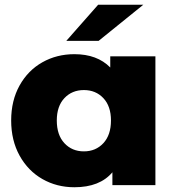

<svg xmlns="http://www.w3.org/2000/svg" viewBox="-20 -779 735 808"><path d="M634 -542V0H453V-54Q400 9 293 9Q219 9 158.5 -25.5Q98 -60 62.5 -124Q27 -188 27 -272Q27 -356 62.5 -419.5Q98 -483 158.5 -517Q219 -551 293 -551Q389 -551 444 -495V-542ZM447 -272Q447 -332 415 -366Q383 -400 333 -400Q283 -400 251 -366Q219 -332 219 -272Q219 -211 251 -176.5Q283 -142 333 -142Q383 -142 415 -176.5Q447 -211 447 -272ZM393 -759H583L395 -607H259Z"/></svg>

Font: CMG Sans ExtraBold
Style: Regular
Weight: 800
Designer: Julieta Ulanovsky
Foundry: Julieta Ulanovsky
Version: Version 7.200